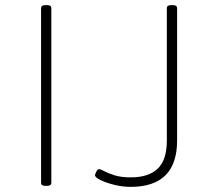

<svg xmlns="http://www.w3.org/2000/svg" viewBox="-20 -722 840 748"><path d="M156 2Q140 2 140 -10V-690Q140 -702 156 -702H164Q180 -702 180 -690V-10Q180 2 164 2ZM489 6Q457 6 425 -2Q393 -10 371.5 -20.5Q350 -31 350 -40Q350 -42 355 -52.5Q360 -63 365 -63Q372 -63 386.5 -55Q401 -47 426.5 -39Q452 -31 489 -31Q559 -31 594.5 -65Q630 -99 630 -175V-690Q630 -702 646 -702H654Q670 -702 670 -690V-175Q670 6 489 6Z"/></svg>

Font: Asap Expanded Thin
Style: Regular
Weight: 100
Width: 7
Designer: Pablo Cosgaya
Foundry: Omnibus-Type
Version: Version 3.001; ttfautohint (v1.8.4.7-5d5b)